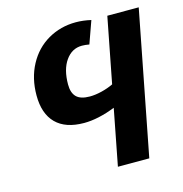

<svg xmlns="http://www.w3.org/2000/svg" viewBox="-100 -759 810 851"><g transform="rotate(-15 304.5 -333.5)"><path d="M218.3 -409.2Q218.3 -370.6 237.3 -351.8Q256.3 -333 298.3 -333Q323.7 -333 353.5 -340.3Q383.3 -347.7 407.2 -359.4L465.3 -658.7H609.4L481.4 0H337.4L387.2 -257.3Q308.1 -226.1 243.7 -226.1Q158.7 -226.1 114.7 -270.3Q70.8 -314.5 70.8 -398.4Q70.8 -477.1 103.8 -538.6Q136.7 -600.1 194.3 -633.5Q252 -667 322.3 -667Q356 -667 392.1 -658.7L355.5 -556.2Q337.4 -559.6 321.8 -559.6Q275.9 -559.6 247.1 -518.8Q218.3 -478 218.3 -409.2Z"/></g></svg>

Font: Cousine
Style: Bold Italic
Weight: 700
Italic angle: -12°
Monospace: yes
Designer: Steve Matteson
Foundry: Ascender Corporation
Version: Version 1.20